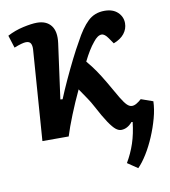

<svg xmlns="http://www.w3.org/2000/svg" viewBox="-81 -593 758 856"><g transform="rotate(-10 298.0 -165.5)"><path d="M197 -168Q212 -205 232.5 -249.5Q253 -294 274 -336Q295 -378 313 -409Q343 -466 373.5 -495Q404 -524 449 -524Q487 -524 508.5 -503.5Q530 -483 530 -454Q530 -428 513.5 -407Q497 -386 465 -374L447 -400Q432 -422 418 -422Q400 -422 380 -396Q355 -366 330 -315Q352 -289 368.5 -265Q385 -241 405 -207Q432 -159 448 -132.5Q464 -106 475 -95.5Q486 -85 497 -85Q507 -85 518 -91.5Q529 -98 540 -108L594 -89Q593 -54 582 -13.5Q571 27 554 67Q537 107 516.5 140Q496 173 476 193L430 162Q453 123 467 81Q481 39 487 -14L482 -15Q459 12 431 12Q419 12 406.5 2Q394 -8 376 -34.5Q358 -61 331 -112Q320 -133 307 -152Q294 -171 275 -199Q250 -146 228.5 -92.5Q207 -39 195 0H76L106 -410Q107 -427 101.5 -437Q96 -447 80 -447Q64 -447 26 -432L8 -489Q42 -507 80.5 -515.5Q119 -524 143 -524Q186 -524 207 -497Q228 -470 221 -418L187 -169Z"/></g></svg>

Font: Literata 12pt SemiBold
Style: Italic
Weight: 600
Italic angle: -2°
Designer: Latin by Veronika Burian and Jose Scaglione. Greek by Irene Vlachou. Cyrillic by Vera Evstafieva
Foundry: TypeTogether
Version: Version 3.002